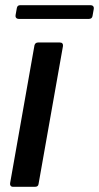

<svg xmlns="http://www.w3.org/2000/svg" viewBox="-20 -721 382 741"><path d="M129 -12Q128 0 115 0H31Q24 0 21 -4Q18 -8 19 -14L113 -546Q116 -557 127 -557H211Q218 -557 221 -553Q224 -549 223 -543ZM52 -648Q46 -648 42.5 -652Q39 -656 40 -662L45 -690Q47 -701 58 -701H330Q336 -701 339.5 -697Q343 -693 342 -687L337 -659Q335 -648 323 -648Z"/></svg>

Font: Open Sauce Two Medium Italic
Style: Regular
Weight: 500
Italic angle: -10°
Designer: Alfredo Marco Pradil
Foundry: Creative Sauce Fz LLC
Version: Version 1.477